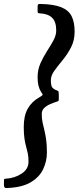

<svg xmlns="http://www.w3.org/2000/svg" viewBox="-80 -800 397 970"><path d="M126 -780Q192 -778.5 229.2 -763.5Q266.5 -748.5 281.8 -718.2Q297 -688 297 -640Q297 -596 279 -561Q261 -526 237.2 -497.2Q213.5 -468.5 195.2 -443.5Q177 -418.5 177 -395Q177 -367.5 184 -358.2Q191 -349 208 -343Q215 -341 216 -335.8Q217 -330.5 217 -321.5V-299.5Q217 -290 214 -289Q211 -288 204 -285.5Q188.5 -280.5 171.5 -273Q154.5 -265.5 142.8 -253.8Q131 -242 131 -224Q131 -200.5 135 -181.8Q139 -163 144 -143Q149 -123 153 -96Q157 -69 157 -29Q157 14 138.2 54.2Q119.5 94.5 75 121Q30.5 147.5 -47 150Q-60 150.5 -60 136.5V118Q-60 108 -59.2 105.5Q-58.5 103 -49 102.5Q-5.5 100 29.2 77.2Q64 54.5 64 17Q64 -8 60.5 -24.8Q57 -41.5 52.2 -58.2Q47.5 -75 43.8 -98.2Q40 -121.5 40 -159Q40 -215 60.2 -251Q80.5 -287 119 -308.5Q138 -319 135 -323.8Q132 -328.5 126.5 -337.5Q118.5 -350.5 114.2 -367.8Q110 -385 110 -410Q110 -447.5 124.2 -479.8Q138.5 -512 157 -540.8Q175.5 -569.5 189.8 -595.5Q204 -621.5 204 -646Q204 -690.5 183.2 -710.5Q162.5 -730.5 122 -732.5Q114 -733 112 -734.8Q110 -736.5 110 -745.5V-766Q110 -776 113.2 -778.2Q116.5 -780.5 126 -780Z"/></svg>

Font: Besley* Condensed
Style: Italic
Weight: 400
Width: 3
Italic angle: -13°
Designer: Owen Earl
Foundry: indestructible type*
Version: Version 3.000; ttfautohint (v1.8.3)